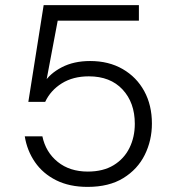

<svg xmlns="http://www.w3.org/2000/svg" viewBox="-20 -720 690 752"><path d="M323 12Q252 12 200 -14Q148 -40 117 -85Q86 -130 77 -186H146Q159 -124 206 -86Q253 -48 324 -48Q384 -48 425 -73Q466 -98 487 -140.5Q508 -183 508 -235Q508 -318 460 -369.5Q412 -421 328 -421Q266 -421 222 -393.5Q178 -366 157 -321H91L151 -700H524V-639H206L157 -379L153 -396Q175 -432 222 -456.5Q269 -481 333 -481Q406 -481 460.5 -449.5Q515 -418 545 -363Q575 -308 575 -236Q575 -170 547 -113.5Q519 -57 463 -22.5Q407 12 323 12Z"/></svg>

Font: Host Grotesk Light Light
Style: Regular
Weight: 300
Version: Version 1.003